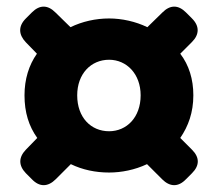

<svg xmlns="http://www.w3.org/2000/svg" viewBox="-20 -622 649 572"><path d="M57 -106 75 -88C98 -64 123 -65 146 -88L191 -133C226 -116 265 -108 305 -108C342 -108 382 -116 418 -133L463 -88C486 -65 511 -64 534 -88L552 -106C575 -129 575 -153 552 -176L517 -211C541 -246 556 -287 556 -338C556 -386 543 -428 517 -462L552 -497C574 -519 575 -544 552 -567L534 -585C511 -608 487 -608 464 -585L419 -541C384 -558 343 -567 305 -567C265 -567 225 -558 190 -541L145 -585C122 -608 98 -608 75 -585L57 -567C34 -544 35 -519 57 -496L90 -462C66 -428 53 -386 53 -338C53 -287 66 -246 91 -211L57 -176C35 -153 35 -129 57 -106ZM210 -338C210 -402 251 -444 305 -444C357 -444 399 -402 399 -338C399 -272 357 -231 305 -231C251 -231 210 -272 210 -338Z"/></svg>

Font: コーポレート・ロゴ（ラウンド）ver3 Bold
Style: Regular
Weight: 700
Designer: [KANA_main] LOGOTYPE.JP [Source Han Sans] Ryoko NISHIZUKA 西塚涼子 (kana, bopomofo & ideographs); Paul D. Hunt (Latin, Greek
Version: Version 12.001;FEAKit 1.0